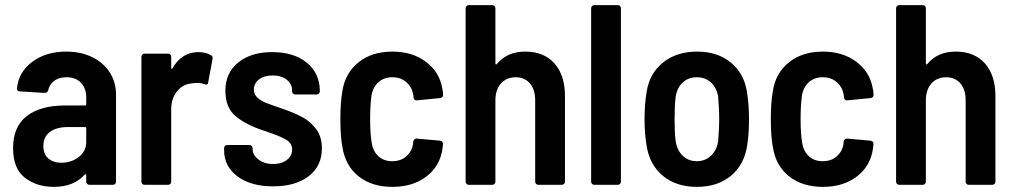

<svg xmlns="http://www.w3.org/2000/svg" viewBox="-20 -720 3948 748"><path d="M432 -351V-12Q432 -7 428.5 -3.5Q425 0 420 0H328Q323 0 319.5 -3.5Q316 -7 316 -12V-37Q316 -40 314 -41Q312 -42 310 -40Q268 8 189 8Q123 8 77 -27.5Q31 -63 31 -143Q31 -227 84.5 -268Q138 -309 232 -309H311Q316 -309 316 -314V-339Q316 -376 295.5 -397.5Q275 -419 239 -419Q210 -419 191.5 -405.5Q173 -392 168 -369Q165 -358 154 -358L57 -364Q52 -364 48.5 -367.5Q45 -371 46 -375Q52 -439 105.5 -479Q159 -519 238 -519Q295 -519 339 -497.5Q383 -476 407.5 -438Q432 -400 432 -351ZM316 -168V-220Q316 -225 311 -225H244Q200 -225 174.5 -206Q149 -187 149 -151Q149 -119 168.5 -102.5Q188 -86 219 -86Q258 -86 287 -108.5Q316 -131 316 -168Z M802 -505Q810 -501 808 -490L791 -399Q790 -387 777 -392Q764 -397 747 -397Q740 -397 726 -395Q692 -392 669.5 -364Q647 -336 647 -294V-12Q647 -7 643.5 -3.5Q640 0 635 0H543Q538 0 534.5 -3.5Q531 -7 531 -12V-499Q531 -504 534.5 -507.5Q538 -511 543 -511H635Q640 -511 643.5 -507.5Q647 -504 647 -499V-456Q647 -452 648.5 -451.5Q650 -451 652 -454Q688 -517 753 -517Q781 -517 802 -505Z M853 -135V-143Q853 -148 856.5 -151.5Q860 -155 865 -155H952Q957 -155 960.5 -151.5Q964 -148 964 -143V-140Q964 -116 987 -98.5Q1010 -81 1044 -81Q1077 -81 1097.5 -97Q1118 -113 1118 -137Q1118 -161 1097.5 -174Q1077 -187 1034 -202L1008 -211Q940 -233 899 -266.5Q858 -300 858 -366Q858 -436 908 -476.5Q958 -517 1040 -517Q1125 -517 1175.5 -475.5Q1226 -434 1226 -365V-364Q1226 -359 1222.5 -355.5Q1219 -352 1214 -352H1130Q1125 -352 1121.5 -355.5Q1118 -359 1118 -364V-368Q1118 -393 1097 -409.5Q1076 -426 1042 -426Q1009 -426 989 -410.5Q969 -395 969 -371Q969 -352 983 -339.5Q997 -327 1014.5 -320Q1032 -313 1076 -298Q1123 -282 1155.5 -265Q1188 -248 1211 -218Q1234 -188 1234 -142Q1234 -73 1182.5 -33.5Q1131 6 1044 6Q957 6 905 -33Q853 -72 853 -135Z M1314 -147Q1306 -188 1306 -257Q1306 -320 1314 -366Q1325 -436 1377 -477.5Q1429 -519 1509 -519Q1586 -519 1639 -479.5Q1692 -440 1703 -376Q1704 -372 1705 -366Q1706 -360 1706 -351V-349Q1706 -340 1695 -338L1604 -329H1602Q1593 -329 1591 -340Q1591 -347 1589 -355Q1584 -382 1562.5 -400.5Q1541 -419 1508 -419Q1475 -419 1453.5 -399Q1432 -379 1427 -346Q1422 -308 1422 -256Q1422 -199 1428 -164Q1433 -131 1454 -111.5Q1475 -92 1508 -92Q1542 -92 1563.5 -111.5Q1585 -131 1589 -159L1590 -169Q1591 -174 1595 -177.5Q1599 -181 1604 -180L1694 -172Q1706 -170 1706 -159L1704 -142Q1695 -74 1642 -33Q1589 8 1509 8Q1428 8 1376.5 -33.5Q1325 -75 1314 -147Z M2181 -346V-12Q2181 -7 2177.5 -3.5Q2174 0 2169 0H2077Q2072 0 2068.5 -3.5Q2065 -7 2065 -12V-330Q2065 -371 2044.5 -395Q2024 -419 1989 -419Q1953 -419 1931.5 -394.5Q1910 -370 1910 -329V-12Q1910 -7 1906.5 -3.5Q1903 0 1898 0H1806Q1801 0 1797.5 -3.5Q1794 -7 1794 -12V-688Q1794 -693 1797.5 -696.5Q1801 -700 1806 -700H1898Q1903 -700 1906.5 -696.5Q1910 -693 1910 -688V-473Q1910 -470 1912 -469Q1914 -468 1916 -471Q1956 -519 2026 -519Q2099 -519 2140 -473Q2181 -427 2181 -346Z M2283 -12V-688Q2283 -693 2286.5 -696.5Q2290 -700 2295 -700H2387Q2392 -700 2395.5 -696.5Q2399 -693 2399 -688V-12Q2399 -7 2395.5 -3.5Q2392 0 2387 0H2295Q2290 0 2286.5 -3.5Q2283 -7 2283 -12Z M2499 -153Q2491 -201 2491 -256Q2491 -313 2499 -361Q2510 -434 2563 -476.5Q2616 -519 2696 -519Q2775 -519 2827 -476.5Q2879 -434 2890 -362Q2898 -312 2898 -257Q2898 -197 2891 -154Q2880 -79 2828 -35.5Q2776 8 2695 8Q2614 8 2562 -35.5Q2510 -79 2499 -153ZM2778 -172Q2782 -224 2782 -256Q2782 -289 2778 -341Q2773 -377 2750.5 -398Q2728 -419 2695 -419Q2661 -419 2639 -398Q2617 -377 2612 -341Q2608 -306 2608 -256Q2608 -205 2612 -172Q2617 -136 2639 -114Q2661 -92 2695 -92Q2728 -92 2750.5 -114Q2773 -136 2778 -172Z M2991 -147Q2983 -188 2983 -257Q2983 -320 2991 -366Q3002 -436 3054 -477.5Q3106 -519 3186 -519Q3263 -519 3316 -479.5Q3369 -440 3380 -376Q3381 -372 3382 -366Q3383 -360 3383 -351V-349Q3383 -340 3372 -338L3281 -329H3279Q3270 -329 3268 -340Q3268 -347 3266 -355Q3261 -382 3239.5 -400.5Q3218 -419 3185 -419Q3152 -419 3130.5 -399Q3109 -379 3104 -346Q3099 -308 3099 -256Q3099 -199 3105 -164Q3110 -131 3131 -111.5Q3152 -92 3185 -92Q3219 -92 3240.5 -111.5Q3262 -131 3266 -159L3267 -169Q3268 -174 3272 -177.5Q3276 -181 3281 -180L3371 -172Q3383 -170 3383 -159L3381 -142Q3372 -74 3319 -33Q3266 8 3186 8Q3105 8 3053.5 -33.5Q3002 -75 2991 -147Z M3858 -346V-12Q3858 -7 3854.5 -3.5Q3851 0 3846 0H3754Q3749 0 3745.5 -3.5Q3742 -7 3742 -12V-330Q3742 -371 3721.5 -395Q3701 -419 3666 -419Q3630 -419 3608.5 -394.5Q3587 -370 3587 -329V-12Q3587 -7 3583.5 -3.5Q3580 0 3575 0H3483Q3478 0 3474.5 -3.5Q3471 -7 3471 -12V-688Q3471 -693 3474.5 -696.5Q3478 -700 3483 -700H3575Q3580 -700 3583.5 -696.5Q3587 -693 3587 -688V-473Q3587 -470 3589 -469Q3591 -468 3593 -471Q3633 -519 3703 -519Q3776 -519 3817 -473Q3858 -427 3858 -346Z"/></svg>

Font: Barlow Semi Condensed SemiBold
Style: Regular
Weight: 600
Width: 4
Designer: Jeremy Tribby
Foundry: Tribby Type
Version: Version 1.408